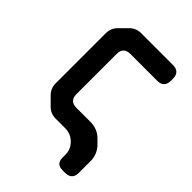

<svg xmlns="http://www.w3.org/2000/svg" viewBox="-189 -565 783 783"><g transform="rotate(45 202.5 -174.0)"><path d="M103 -12Q123 8 152 8H206Q239 8 261.5 30.5Q284 53 284 83V101Q284 137 320 137H335Q375 137 375 97V30Q375 -10 347 -38L330 -55Q302 -83 262 -83H181Q141 -83 141 -123V-354Q141 -394 181 -394H335Q375 -394 375 -434V-445Q375 -485 335 -485H152Q123 -485 103 -465L70 -432Q50 -412 50 -383V-94Q50 -65 70 -45Z"/></g></svg>

Font: WDXL Lubrifont SC
Style: Regular
Weight: 400
Designer: [WDXL Lubrifont] Copyright 2020-2022 (c) NightFurySL2001, Skr-ZERO; [ZCOOL QingKe HuangYou] Copyright 2018-2022 (c) The 
Version: Version 2.001;hotconv 1.1.1;makeotfexe 2.6.0